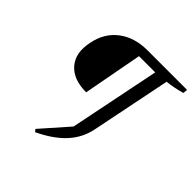

<svg xmlns="http://www.w3.org/2000/svg" viewBox="-203 -805 1080 1080"><g transform="rotate(45 337.5 -264.5)"><path d="M238 122 227 107 369 -54 490 -651H675L672 -624Q644 -616 616.5 -610.5Q589 -605 561 -602L465 -128Q449 -47 393 14Q337 75 238 122ZM283 -240Q180 -240 130.5 -297.5Q81 -355 102 -453Q120 -546 188.5 -598.5Q257 -651 360 -651ZM342 -594 360 -651H530L519 -594Z"/></g></svg>

Font: Piazzolla 24pt
Style: Italic
Weight: 400
Italic angle: -11.3°
Designer: Juan Pablo del Peral
Foundry: Huerta Tipografica
Version: Version 2.005